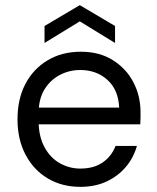

<svg xmlns="http://www.w3.org/2000/svg" viewBox="-20 -714 609 746"><path d="M292 12Q221 12 166 -20.5Q111 -53 79.5 -112.5Q48 -172 48 -250Q48 -330 79 -388.5Q110 -447 165.5 -480Q221 -513 294 -513Q367 -513 419 -480Q471 -447 498.5 -394Q526 -341 526 -278Q526 -268 526 -256.5Q526 -245 525 -231H111V-296H443Q440 -365 397.5 -403.5Q355 -442 292 -442Q249 -442 212 -422.5Q175 -403 152.5 -366Q130 -329 130 -273V-245Q130 -184 153 -142Q176 -100 213 -79.5Q250 -59 292 -59Q344 -59 378.5 -82.5Q413 -106 429 -147H512Q499 -101 469 -65.5Q439 -30 394.5 -9Q350 12 292 12ZM153 -547V-613L290 -694L427 -613V-547L290 -631Z"/></svg>

Font: DM Sans 18pt
Style: Regular
Weight: 400
Designer: Colophon Foundry, Jonny Pinhorn
Foundry: Colophon Foundry
Version: Version 4.004;gftools[0.9.30]